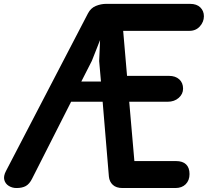

<svg xmlns="http://www.w3.org/2000/svg" viewBox="-41 -948 1048 968"><path d="M42 0Q20.5 0 3.2 -10.8Q-14 -21.5 -19.2 -40.5Q-24.5 -59.5 -11 -85.5L402.5 -880.5Q416.5 -907.5 442.2 -918Q468 -928.5 493 -928.5H917.5Q950.5 -928.5 968.8 -910.8Q987 -893 987 -866Q987 -838 966.8 -815.2Q946.5 -792.5 914.5 -792.5H580L599.5 -565.5H811Q843.5 -565.5 862.8 -548Q882 -530.5 882 -501Q882 -474 860 -454.5Q838 -435 804 -435H610.5L636.5 -136H846Q880 -136 897.2 -119.2Q914.5 -102.5 914.5 -70.5Q914.5 -38.5 895.2 -19.2Q876 0 843.5 0H577Q545 0 527.8 -16Q510.5 -32 508 -58L476.5 -435H317.5L120.5 -46.5Q107.5 -20.5 89.2 -10.2Q71 0 42 0ZM369 -537H468L459 -640L463.5 -746L422 -641Z"/></svg>

Font: Edu VIC WA NT Hand
Style: Regular
Weight: 400
Designer: Tina and Corey Anderson, Eben Sorkin, Mirko Velimirovic
Foundry: Google for Education
Version: Version 1.000